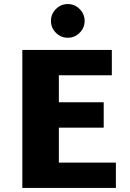

<svg xmlns="http://www.w3.org/2000/svg" viewBox="-20 -926 641 946"><path d="M90 0ZM551 -125V0H90V-680H531V-555H270V-422H491V-297H270V-125ZM231 -823Q231 -857 255.5 -881.5Q280 -906 314 -906Q348 -906 372.5 -881.5Q397 -857 397 -823Q397 -789 372.5 -764.5Q348 -740 314 -740Q280 -740 255.5 -764.5Q231 -789 231 -823Z"/></svg>

Font: Martel Sans Black
Style: Regular
Weight: 900
Designer: Dan Reynolds and Mathieu Réguer
Foundry: Dan Reynolds and Mathieu Réguer
Version: Version 1.002; ttfautohint (v1.1) -l 5 -r 5 -G 72 -x 0 -D la